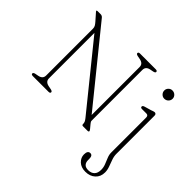

<svg xmlns="http://www.w3.org/2000/svg" viewBox="-203 -966 1465 1465"><g transform="rotate(45 529.5 -233.5)"><path d="M268 -12Q268 0 251 0H81Q64 0 64 -12Q64 -22 83 -26L109 -31Q150 -39 150 -75V-580Q150 -595.5 143.2 -606.8Q136.5 -618 126 -630L81 -681Q71 -691 71 -695Q71 -700 82 -700H113Q128.5 -700 139 -687L608.5 -107.5V-625Q608.5 -661 566 -669L540 -674Q521 -678 521 -688Q521 -700 538 -700H708Q725 -700 725 -688Q725 -678 706 -674L680 -669Q639 -661 639 -625V-77Q639 -69.5 642.8 -64.2Q646.5 -59 651 -53L675 -24Q684 -13 684 -8Q684 0 671 0H623Q611 0 611 -11Q611 -24 607.2 -33.2Q603.5 -42.5 592 -57L180.5 -565.5V-75Q180.5 -39 223 -31L249 -26Q268 -22 268 -12ZM912 -587Q894 -587 881 -600.2Q868 -613.5 868 -632Q868 -650 881 -663Q894 -676 912 -676Q931.5 -676 944.8 -663Q958 -650 958 -632Q958 -613.5 944.8 -600.2Q931.5 -587 912 -587ZM951.5 -32Q951.5 -4.5 961.5 23Q971.5 50.5 981.2 77.2Q991 104 991 130Q991 176.5 960 204.8Q929 233 880.5 233Q833.5 233 806.5 207Q779.5 181 779.5 147Q779.5 105 807.5 105Q832.5 105 832.5 142V156Q832.5 180.5 846.2 195Q860 209.5 889 209Q920.5 208.5 938.2 190.2Q956 172 956 136.5Q956 110.5 946.2 85.8Q936.5 61 926.5 37Q916.5 13 916.5 -10V-387Q916.5 -411 895.5 -411H848.5Q832.5 -411 832.5 -423Q832.5 -433 848.5 -438L903.5 -454Q911 -456.5 919.5 -459.8Q928 -463 932.5 -463Q951.5 -463 951.5 -443Z"/></g></svg>

Font: Fraunces 9pt S100 Thin
Style: Regular
Weight: 100
Version: Version 1.000; ttfautohint (v1.8.3)